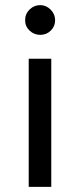

<svg xmlns="http://www.w3.org/2000/svg" viewBox="-20 -729 313 749"><path d="M137 -593C153 -593 166.7 -598.5 178 -609.5C189.3 -620.5 195 -634 195 -650C195 -666 189.2 -679.8 177.5 -691.5C165.8 -703.2 152.3 -709 137 -709C121 -709 107.2 -703.3 95.5 -692C83.8 -680.7 78 -666.7 78 -650C78 -634 83.8 -620.5 95.5 -609.5C107.2 -598.5 121 -593 137 -593ZM92 0H180V-500H92Z"/></svg>

Font: Orkney
Style: Regular
Weight: 400
Designer: Samuel Oakes and Alfredo Marco Pradil
Foundry: Alfredo Marco Pradil
Version: 1.0; ttfautohint (v1.5)